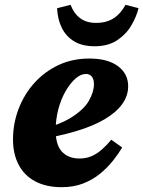

<svg xmlns="http://www.w3.org/2000/svg" viewBox="-20 -761 595 797"><path d="M236 16Q172 16 126.5 -8Q81 -32 57.5 -77Q34 -122 34 -182Q34 -248 57 -308.5Q80 -369 122 -416Q164 -463 222 -490.5Q280 -518 351 -518Q427 -518 469.5 -486.5Q512 -455 512 -403Q512 -363 487 -328.5Q462 -294 413.5 -265.5Q365 -237 294 -216Q223 -195 130 -180L129 -218Q225 -241 277 -274Q329 -307 349.5 -343.5Q370 -380 370 -412Q370 -432 361 -443Q352 -454 337 -454Q315 -454 293 -434.5Q271 -415 252 -382Q233 -349 222 -307Q211 -265 211 -220Q211 -159 237.5 -131Q264 -103 310 -103Q337 -103 359.5 -112.5Q382 -122 402.5 -140Q423 -158 442 -181L487 -149Q472 -123 449 -94Q426 -65 395.5 -40Q365 -15 325.5 0.5Q286 16 236 16ZM373 -569Q321 -569 287.5 -589.5Q254 -610 236.5 -645.5Q219 -681 217 -727L273 -741Q286 -706 312 -686Q338 -666 379 -666Q422 -666 451.5 -685Q481 -704 501 -741L555 -727Q547 -693 525.5 -656Q504 -619 466.5 -594Q429 -569 373 -569Z"/></svg>

Font: Source Serif 4 Black
Style: Italic
Weight: 900
Italic angle: -12°
Designer: Frank Grießhammer
Foundry: Adobe Systems Incorporated
Version: Version 4.004;hotconv 1.0.116;makeotfexe 2.5.65601